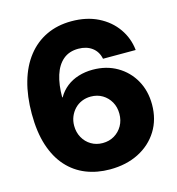

<svg xmlns="http://www.w3.org/2000/svg" viewBox="-110 -833 866 939"><g transform="rotate(-15 322.5 -363.5)"><path d="M332.5 10.7Q267.1 10.7 211.9 -11.2Q156.7 -33.2 116.5 -77.9Q76.2 -122.6 54.2 -190.4Q32.2 -258.3 32.2 -350.6Q32.2 -439.9 52.7 -511.7Q73.2 -583.5 112.8 -634Q152.3 -684.6 208.7 -711.4Q265.1 -738.3 336.4 -738.3Q412.6 -738.3 470.5 -709.5Q528.3 -680.7 563 -631.3Q597.7 -582 604 -521H438.5Q431.2 -558.1 403.3 -578.9Q375.5 -599.6 334 -599.6Q287.6 -599.6 257.1 -574Q226.6 -548.3 211.7 -501.2Q196.8 -454.1 196.8 -390.1H199.2Q216.3 -419.9 242.7 -440.7Q269 -461.4 303 -471.9Q336.9 -482.4 375 -482.4Q444.3 -482.4 497.8 -451.4Q551.3 -420.4 581.8 -366.5Q612.3 -312.5 612.3 -243.2Q612.3 -168 576.7 -110.6Q541 -53.2 478 -21.2Q415 10.7 332.5 10.7ZM331.1 -123Q364.3 -123 390.1 -138.4Q416 -153.8 431.2 -180.4Q446.3 -207 446.3 -240.7Q446.3 -274.4 431.4 -300.8Q416.5 -327.1 390.9 -342.5Q365.2 -357.9 332 -357.9Q307.6 -357.9 286.6 -349.1Q265.6 -340.3 250.2 -324.2Q234.9 -308.1 226.1 -286.9Q217.3 -265.6 217.3 -240.7Q217.3 -207.5 232.2 -180.7Q247.1 -153.8 272.9 -138.4Q298.8 -123 331.1 -123Z"/></g></svg>

Font: Inter 24pt ExtraBold
Style: Regular
Weight: 800
Designer: Rasmus Andersson
Foundry: rsms
Version: Version 4.001;git-66647c0bb